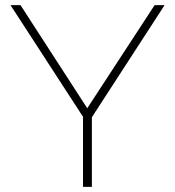

<svg xmlns="http://www.w3.org/2000/svg" viewBox="-20 -730 684 750"><path d="M60.1 -710 320.8 -307.1 584 -710H623L338.9 -272V0H304.2V-273.9L21 -710Z"/></svg>

Font: Rawline ExtraLight
Style: Regular
Weight: 275
Designer: Matt McInerney, Pablo Impallari, Rodrigo Fuenzalida
Foundry: Matt McInerney, Pablo Impallari, Rodrigo Fuenzalida
Version: Version 4.020;PS 004.020;hotconv 1.0.88;makeotf.lib2.5.64775